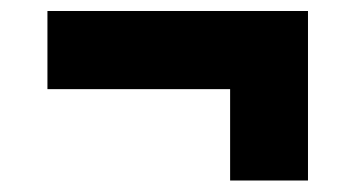

<svg xmlns="http://www.w3.org/2000/svg" viewBox="-20 -467 637 344"><path d="M392.3 -143.6V-307.3H65V-447.3H531.8V-143.6Z"/></svg>

Font: Spartan ExtBd
Style: Regular
Weight: 800
Designer: Matt Bailey, Mirko Velimirovic
Foundry: Matt Bailey
Version: Version 1.005